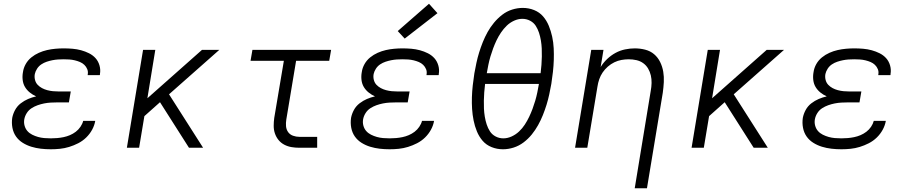

<svg xmlns="http://www.w3.org/2000/svg" viewBox="-20 -785 4840 1020"><path d="M250 8Q223 8 197 5Q171 2 146.5 -5.5Q122 -13 100.5 -26.5Q79 -40 65 -60Q51 -80 46 -106Q41 -132 45 -159Q49 -180 60 -200.5Q71 -221 89.5 -235.5Q108 -250 129 -259Q150 -268 172 -273Q154 -281 138.5 -293.5Q123 -306 113 -322.5Q103 -339 100.5 -360Q98 -381 102 -402Q105 -424 116.5 -444.5Q128 -465 146.5 -480Q165 -495 186.5 -504.5Q208 -514 230 -519Q252 -524 274.5 -526Q297 -528 318 -528Q342 -528 365.5 -526Q389 -524 411 -518Q433 -512 453 -502Q473 -492 487.5 -476Q502 -460 508.5 -437.5Q515 -415 511 -392Q511 -390 511 -388.5Q511 -387 510 -386H446Q446 -386 446 -387Q446 -388 446 -389Q449 -404 443.5 -417.5Q438 -431 428 -440.5Q418 -450 405 -455.5Q392 -461 377.5 -464.5Q363 -468 348 -469Q333 -470 318 -470Q303 -470 288 -469Q273 -468 258 -465Q243 -462 228 -457Q213 -452 199.5 -443Q186 -434 177 -420Q168 -406 165 -392Q162 -376 166 -360.5Q170 -345 180 -334.5Q190 -324 203 -317Q216 -310 231 -306Q246 -302 261.5 -300.5Q277 -299 293 -299H356L346 -241H284Q267 -241 249.5 -240Q232 -239 214.5 -235.5Q197 -232 180 -226Q163 -220 147.5 -210Q132 -200 122 -184Q112 -168 109 -151Q106 -134 110.5 -117.5Q115 -101 125.5 -89Q136 -77 151 -69.5Q166 -62 182 -57.5Q198 -53 215 -51.5Q232 -50 250 -50Q267 -50 284 -51.5Q301 -53 318 -56.5Q335 -60 351.5 -67Q368 -74 382.5 -85Q397 -96 407.5 -111.5Q418 -127 422 -143H486Q482 -119 469.5 -96Q457 -73 438 -54.5Q419 -36 395.5 -24Q372 -12 347.5 -4.5Q323 3 298.5 5.5Q274 8 250 8Z M654 0 740 -520H805L763 -263L1053 -520H1145L878 -284L1059 0H984L830 -242L747 -168L719 0Z M1571 0Q1549 0 1528.5 -3.5Q1508 -7 1490 -16.5Q1472 -26 1459.5 -41.5Q1447 -57 1440.5 -76Q1434 -95 1434 -116.5Q1434 -138 1437 -159L1488 -462H1311L1321 -520H1739L1729 -462H1553L1501 -150Q1498 -132 1499.5 -114.5Q1501 -97 1510.5 -83.5Q1520 -70 1536.5 -64Q1553 -58 1571 -58H1665V0Z M2050 8Q2023 8 1997 5Q1971 2 1946.5 -5.5Q1922 -13 1900.5 -26.5Q1879 -40 1865 -60Q1851 -80 1846 -106Q1841 -132 1845 -159Q1849 -180 1860 -200.5Q1871 -221 1889.5 -235.5Q1908 -250 1929 -259Q1950 -268 1972 -273Q1954 -281 1938.5 -293.5Q1923 -306 1913 -322.5Q1903 -339 1900.5 -360Q1898 -381 1902 -402Q1905 -424 1916.5 -444.5Q1928 -465 1946.5 -480Q1965 -495 1986.5 -504.5Q2008 -514 2030 -519Q2052 -524 2074.5 -526Q2097 -528 2118 -528Q2142 -528 2165.5 -526Q2189 -524 2211 -518Q2233 -512 2253 -502Q2273 -492 2287.5 -476Q2302 -460 2308.5 -437.5Q2315 -415 2311 -392Q2311 -390 2311 -388.5Q2311 -387 2310 -386H2246Q2246 -386 2246 -387Q2246 -388 2246 -389Q2249 -404 2243.5 -417.5Q2238 -431 2228 -440.5Q2218 -450 2205 -455.5Q2192 -461 2177.5 -464.5Q2163 -468 2148 -469Q2133 -470 2118 -470Q2103 -470 2088 -469Q2073 -468 2058 -465Q2043 -462 2028 -457Q2013 -452 1999.5 -443Q1986 -434 1977 -420Q1968 -406 1965 -392Q1962 -376 1966 -360.5Q1970 -345 1980 -334.5Q1990 -324 2003 -317Q2016 -310 2031 -306Q2046 -302 2061.5 -300.5Q2077 -299 2093 -299H2156L2146 -241H2084Q2067 -241 2049.5 -240Q2032 -239 2014.5 -235.5Q1997 -232 1980 -226Q1963 -220 1947.5 -210Q1932 -200 1922 -184Q1912 -168 1909 -151Q1906 -134 1910.5 -117.5Q1915 -101 1925.5 -89Q1936 -77 1951 -69.5Q1966 -62 1982 -57.5Q1998 -53 2015 -51.5Q2032 -50 2050 -50Q2067 -50 2084 -51.5Q2101 -53 2118 -56.5Q2135 -60 2151.5 -67Q2168 -74 2182.5 -85Q2197 -96 2207.5 -111.5Q2218 -127 2222 -143H2286Q2282 -119 2269.5 -96Q2257 -73 2238 -54.5Q2219 -36 2195.5 -24Q2172 -12 2147.5 -4.5Q2123 3 2098.5 5.5Q2074 8 2050 8ZM2130 -580 2093 -620 2259 -765 2304 -715Z M2652 8Q2620 8 2591.5 -3.5Q2563 -15 2544 -37Q2525 -59 2513.5 -87Q2502 -115 2496 -145Q2490 -175 2488 -206Q2486 -237 2487 -268.5Q2488 -300 2491.5 -331.5Q2495 -363 2500 -395Q2505 -423 2511 -451Q2517 -479 2525.5 -506.5Q2534 -534 2545 -561.5Q2556 -589 2570.5 -615Q2585 -641 2604.5 -664.5Q2624 -688 2648 -706.5Q2672 -725 2700.5 -734Q2729 -743 2757 -743Q2789 -743 2817.5 -731.5Q2846 -720 2865 -698Q2884 -676 2895.5 -648Q2907 -620 2913.5 -590Q2920 -560 2921.5 -529Q2923 -498 2922 -466.5Q2921 -435 2917.5 -403.5Q2914 -372 2909 -340Q2904 -312 2898 -284Q2892 -256 2883.5 -228.5Q2875 -201 2864 -173.5Q2853 -146 2838.5 -120Q2824 -94 2805 -70.5Q2786 -47 2761.5 -28.5Q2737 -10 2708.5 -1Q2680 8 2652 8ZM2852 -396Q2855 -419 2856.5 -441Q2858 -463 2858.5 -484.5Q2859 -506 2858 -527.5Q2857 -549 2853.5 -570Q2850 -591 2843.5 -611Q2837 -631 2826 -648Q2815 -665 2796 -675Q2777 -685 2755 -685Q2733 -685 2711 -675Q2689 -665 2672 -648.5Q2655 -632 2641.5 -612Q2628 -592 2618 -571Q2608 -550 2600 -528.5Q2592 -507 2585.5 -485Q2579 -463 2574.5 -441Q2570 -419 2566 -396ZM2654 -50Q2676 -50 2698 -60Q2720 -70 2737.5 -86.5Q2755 -103 2768 -123Q2781 -143 2791 -164Q2801 -185 2809 -206.5Q2817 -228 2823.5 -250Q2830 -272 2834.5 -294Q2839 -316 2843 -339H2557Q2554 -316 2552.5 -294Q2551 -272 2550.5 -250.5Q2550 -229 2551 -207.5Q2552 -186 2555.5 -165Q2559 -144 2565.5 -124Q2572 -104 2583 -87Q2594 -70 2613 -60Q2632 -50 2654 -50Z M3352 215 3437 -302Q3441 -323 3441.5 -344Q3442 -365 3437.5 -384.5Q3433 -404 3423 -421Q3413 -438 3397 -449.5Q3381 -461 3361 -465.5Q3341 -470 3320 -470Q3301 -470 3281.5 -466.5Q3262 -463 3243.5 -454Q3225 -445 3209 -431Q3193 -417 3181.5 -400Q3170 -383 3163.5 -364Q3157 -345 3154 -325L3100 0H3035L3121 -520H3186L3171 -429Q3185 -452 3205.5 -471.5Q3226 -491 3250 -504Q3274 -517 3300.5 -522.5Q3327 -528 3352 -528Q3381 -528 3408 -521Q3435 -514 3455 -497Q3475 -480 3487 -455.5Q3499 -431 3503.5 -404Q3508 -377 3506.5 -349Q3505 -321 3501 -292L3417 215Z M3654 0 3740 -520H3805L3763 -263L4053 -520H4145L3878 -284L4059 0H3984L3830 -242L3747 -168L3719 0Z M4450 8Q4423 8 4397 5Q4371 2 4346.5 -5.5Q4322 -13 4300.5 -26.5Q4279 -40 4265 -60Q4251 -80 4246 -106Q4241 -132 4245 -159Q4249 -180 4260 -200.5Q4271 -221 4289.5 -235.5Q4308 -250 4329 -259Q4350 -268 4372 -273Q4354 -281 4338.5 -293.5Q4323 -306 4313 -322.5Q4303 -339 4300.5 -360Q4298 -381 4302 -402Q4305 -424 4316.5 -444.5Q4328 -465 4346.5 -480Q4365 -495 4386.5 -504.5Q4408 -514 4430 -519Q4452 -524 4474.5 -526Q4497 -528 4518 -528Q4542 -528 4565.5 -526Q4589 -524 4611 -518Q4633 -512 4653 -502Q4673 -492 4687.5 -476Q4702 -460 4708.5 -437.5Q4715 -415 4711 -392Q4711 -390 4711 -388.5Q4711 -387 4710 -386H4646Q4646 -386 4646 -387Q4646 -388 4646 -389Q4649 -404 4643.5 -417.5Q4638 -431 4628 -440.5Q4618 -450 4605 -455.5Q4592 -461 4577.5 -464.5Q4563 -468 4548 -469Q4533 -470 4518 -470Q4503 -470 4488 -469Q4473 -468 4458 -465Q4443 -462 4428 -457Q4413 -452 4399.5 -443Q4386 -434 4377 -420Q4368 -406 4365 -392Q4362 -376 4366 -360.5Q4370 -345 4380 -334.5Q4390 -324 4403 -317Q4416 -310 4431 -306Q4446 -302 4461.5 -300.5Q4477 -299 4493 -299H4556L4546 -241H4484Q4467 -241 4449.5 -240Q4432 -239 4414.5 -235.5Q4397 -232 4380 -226Q4363 -220 4347.5 -210Q4332 -200 4322 -184Q4312 -168 4309 -151Q4306 -134 4310.5 -117.5Q4315 -101 4325.5 -89Q4336 -77 4351 -69.5Q4366 -62 4382 -57.5Q4398 -53 4415 -51.5Q4432 -50 4450 -50Q4467 -50 4484 -51.5Q4501 -53 4518 -56.5Q4535 -60 4551.5 -67Q4568 -74 4582.5 -85Q4597 -96 4607.5 -111.5Q4618 -127 4622 -143H4686Q4682 -119 4669.5 -96Q4657 -73 4638 -54.5Q4619 -36 4595.5 -24Q4572 -12 4547.5 -4.5Q4523 3 4498.5 5.5Q4474 8 4450 8Z"/></svg>

Font: Iosevka SS04 Lt Ex Obl
Style: Regular
Weight: 300
Width: 7
Italic angle: -9°
Monospace: yes
Designer: Belleve Invis
Foundry: Belleve Invis
Version: Version 19.0.0; ttfautohint (v1.8.4)